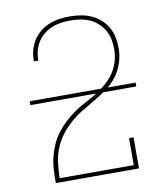

<svg xmlns="http://www.w3.org/2000/svg" viewBox="-83 -813 766 882"><g transform="rotate(-10 300.0 -371.5)"><path d="M106 0V-1Q106 -31 107.5 -61Q109 -91 116 -120Q123 -149 135 -176Q147 -203 165 -227Q183 -251 205 -271.5Q227 -292 251.5 -309Q276 -326 302.5 -340Q329 -354 354.5 -369.5Q380 -385 403 -404.5Q426 -424 443 -448.5Q460 -473 468.5 -502Q477 -531 477 -561Q477 -583 472.5 -605.5Q468 -628 456.5 -648Q445 -668 428 -683.5Q411 -699 390 -708Q369 -717 346.5 -720.5Q324 -724 301 -724Q279 -724 257.5 -721Q236 -718 216 -710Q196 -702 178.5 -688.5Q161 -675 149 -656.5Q137 -638 131 -617Q125 -596 125 -574Q125 -573 125 -571.5Q125 -570 125 -568H104Q104 -570 104 -571.5Q104 -573 104 -575Q104 -599 111 -623Q118 -647 131 -667Q144 -687 163.5 -702.5Q183 -718 205.5 -727Q228 -736 252.5 -739.5Q277 -743 301 -743Q326 -743 351.5 -739Q377 -735 400 -725Q423 -715 442.5 -698Q462 -681 475 -658.5Q488 -636 493 -611Q498 -586 498 -561Q498 -526 487 -492Q476 -458 455 -430.5Q434 -403 405.5 -382Q377 -361 347 -343.5Q317 -326 287 -308Q257 -290 230.5 -267Q204 -244 183 -216Q162 -188 149 -155.5Q136 -123 132 -88.5Q128 -54 127 -19H473V-145H494V0ZM547 -373H53V-391H547Z"/></g></svg>

Font: Iosevka Curly Slab ThEx
Style: Regular
Weight: 100
Width: 7
Monospace: yes
Designer: Belleve Invis
Foundry: Belleve Invis
Version: Version 11.1.0; ttfautohint (v1.8.3)